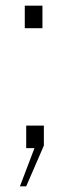

<svg xmlns="http://www.w3.org/2000/svg" viewBox="-20 -520 264 674"><path d="M67 -500H129V-421H67ZM101 0H72V-79H134V-9L72 134H50Z"/></svg>

Font: Morrison Thin
Style: Regular
Weight: 100
Designer: Pablo Impallari, Rodrigo Fuenzalida (Modified by Dan O. Williams)
Version: Version 0.03;June 6, 2019;FontCreator 11.5.0.2425 64-bit; tt